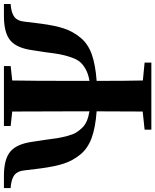

<svg xmlns="http://www.w3.org/2000/svg" viewBox="67 -860 787 973"><g transform="rotate(-90 460.5 -373.5)"><path d="M866.2 -747.1H926.8V-712.9L913.1 -711.9Q876 -707 858.9 -692.4Q841.8 -677.7 837.9 -647.5L827.1 -559.6Q817.4 -487.3 802.7 -442.9Q788.1 -398.4 756.8 -359.9Q725.6 -321.3 672.4 -302.2Q619.1 -283.2 537.1 -277.3Q537.1 -121.1 539.1 -43L629.9 -34.2V0H290V-34.2L381.8 -43.9Q382.8 -120.1 382.8 -277.3Q300.8 -283.2 247.6 -302.7Q194.3 -322.3 163.6 -360.4Q132.8 -398.4 118.2 -442.9Q103.5 -487.3 93.8 -559.6L83 -647.5Q79.1 -677.7 62 -692.4Q44.9 -707 7.8 -711.9L-5.9 -712.9V-747.1H55.7Q140.6 -747.1 179.2 -714.4Q217.8 -681.6 228.5 -602.5L238.3 -538.1Q243.2 -498 247.1 -475.1Q251 -452.1 258.3 -424.8Q265.6 -397.5 274.9 -381.8Q284.2 -366.2 298.8 -351.1Q313.5 -335.9 334 -327.1Q354.5 -318.4 382.8 -313.5V-394.5Q382.8 -603.5 381.8 -705.1L308.6 -712.9V-747.1H612.3V-712.9L539.1 -705.1Q537.1 -603.5 537.1 -394.5V-313.5Q571.3 -319.3 594.7 -332Q618.2 -344.7 632.3 -360.8Q646.5 -377 656.7 -407.2Q667 -437.5 671.9 -463.9Q676.8 -490.2 682.6 -538.1L692.4 -601.6Q703.1 -681.6 741.7 -714.4Q780.3 -747.1 866.2 -747.1Z"/></g></svg>

Font: Bpmf Zihi Serif Heavy
Style: Heavy
Weight: 900
Foundry: But Ko
Version: Version 1.320